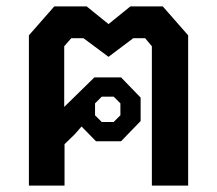

<svg xmlns="http://www.w3.org/2000/svg" viewBox="-20 -578 676 598"><path d="M566 -468V0H453V-434L432 -459H395L318 -401L240 -459H202L180 -434V-245L274 -337H357L418 -274V-201L357 -138H279L234 -184L212 -159L181 -129V0H70V-468L149 -558H250L318 -503L386 -558H487ZM276 -219 297 -198H334L355 -219V-256L334 -277H297L276 -256Z"/></svg>

Font: Chakra Petch SemiBold
Style: Regular
Weight: 600
Designer: Katatrad Aksorn Co.,Ltd.
Foundry: Cadson Demak Co.,Ltd.
Version: Version 1.000; ttfautohint (v1.6)